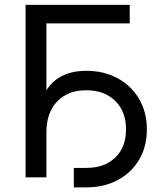

<svg xmlns="http://www.w3.org/2000/svg" viewBox="-20 -748 690 810"><path d="M527.3 -727.5V-649.4H175.8V0H87.9V-727.5ZM291.5 42.5V-39.6H343.8Q420.9 -39.6 466.3 -83.3Q511.7 -127 511.7 -201.7Q511.7 -277.3 466.1 -322.3Q420.4 -367.2 343.8 -367.2Q266.1 -367.2 220.9 -319.6Q175.8 -272 175.8 -189.9H134.8Q134.8 -275.4 158.2 -333Q181.6 -390.6 228 -419.9Q274.4 -449.2 343.8 -449.2Q418.9 -449.2 476.6 -417.7Q534.2 -386.2 566.9 -330.3Q599.6 -274.4 599.6 -201.7Q599.6 -129.4 566.9 -74.2Q534.2 -19 476.6 11.7Q418.9 42.5 343.8 42.5Z"/></svg>

Font: GitLab Sans
Style: Regular
Weight: 400
Designer: Rasmus Andersson
Foundry: Modifications by GitLab B.V., manufactured by rsms
Version: Version 4.000;git-c8fb6b7